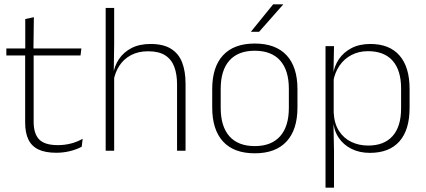

<svg xmlns="http://www.w3.org/2000/svg" viewBox="-20 -701 1980 893"><path d="M242 9.5Q190.5 9.5 158.8 -5.8Q127 -21 112 -52.2Q97 -83.5 97 -130.5V-459H136.5V-134.5Q136.5 -79 162.2 -52.5Q188 -26 249 -26Q279.5 -26 308.8 -33.2Q338 -40.5 364.5 -55.5L360 -18.5Q337 -6 305.8 1.8Q274.5 9.5 242 9.5ZM9.5 -443V-475.5H358.5L354.5 -443ZM97.5 -469.5V-612.5L137.5 -621L135.5 -469.5Z M803.5 0V-308Q803.5 -356 790.5 -390.5Q777.5 -425 748 -443.8Q718.5 -462.5 669 -462.5Q623 -462.5 589.2 -444.5Q555.5 -426.5 535.2 -395.5Q515 -364.5 508 -324L494.5 -356H506.5Q512 -394 533.2 -426Q554.5 -458 591.2 -477.2Q628 -496.5 680 -496.5Q739.5 -496.5 775.2 -474.2Q811 -452 827 -410.8Q843 -369.5 843 -311.5V0ZM471.5 0V-664H511V-498.5L509 -359L511 -355V0Z M1165 12Q1067.5 12 1017.2 -43Q967 -98 967 -201V-286.5Q967 -389.5 1017.5 -444Q1068 -498.5 1165 -498.5Q1262 -498.5 1312.8 -444Q1363.5 -389.5 1363.5 -286.5V-201Q1363.5 -98 1312.8 -43Q1262 12 1165 12ZM1165 -21.5Q1242 -21.5 1282.8 -67.2Q1323.5 -113 1323.5 -199.5V-288Q1323.5 -374 1283 -419.5Q1242.5 -465 1165 -465Q1087.5 -465 1047 -419.5Q1006.5 -374 1006.5 -288V-199.5Q1006.5 -113 1047 -67.2Q1087.5 -21.5 1165 -21.5ZM1250.5 -681H1297V-680L1185 -553H1147.5V-554Z M1700.5 10Q1652 10 1614.5 -8.8Q1577 -27.5 1554.5 -61.5Q1532 -95.5 1529.5 -141H1516.5L1532 -177.5Q1534.5 -126.5 1556.5 -92.2Q1578.5 -58 1614 -41Q1649.5 -24 1692.5 -24Q1766.5 -24 1806 -68.2Q1845.5 -112.5 1845.5 -197V-289.5Q1845.5 -374 1806.2 -418.5Q1767 -463 1691.5 -463Q1648.5 -463 1614.8 -445.2Q1581 -427.5 1559.2 -396Q1537.5 -364.5 1530 -322.5L1517 -354H1529Q1534.5 -393.5 1556.2 -425.8Q1578 -458 1614.8 -477.2Q1651.5 -496.5 1702.5 -496.5Q1791.5 -496.5 1838.2 -442.8Q1885 -389 1885 -287.5V-199Q1885 -97 1837.8 -43.5Q1790.5 10 1700.5 10ZM1494 172V-486.5H1533.5L1531 -361L1532 -346V-138.5L1531 -128L1533.5 4.5V172Z"/></svg>

Font: Anek Gurmukhi Medium ExtraLight
Style: Regular
Weight: 250
Version: Version 1.003